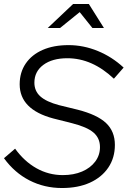

<svg xmlns="http://www.w3.org/2000/svg" viewBox="-21 -936 642 966"><path d="M291 10Q202 10 127 -28.5Q52 -67 -1 -140L55 -188Q101 -124 162.5 -89.5Q224 -55 295 -55Q350 -55 392 -73Q434 -91 458 -123Q482 -155 482 -196Q482 -241 449.5 -269Q417 -297 342 -316L247 -340Q78 -385 78 -512Q78 -572 108.5 -616.5Q139 -661 194 -685Q249 -709 324 -709Q399 -709 471 -679.5Q543 -650 601 -596L552 -540Q443 -643 318 -643Q242 -643 197 -609.5Q152 -576 152 -520Q152 -478 182 -451Q212 -424 276 -407L370 -384Q468 -359 512.5 -317Q557 -275 557 -207Q557 -142 524 -93Q491 -44 431.5 -17Q372 10 291 10ZM219 -795 347 -916H426L502 -795H444L380 -875L281 -795Z"/></svg>

Font: Red Hat Display
Style: Italic
Weight: 400
Italic angle: -12°
Designer: Pentagram, MCKL
Foundry: Pentagram, MCKL
Version: Version 1.023; ttfautohint (v1.8.3)